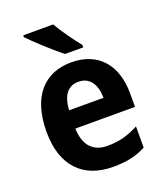

<svg xmlns="http://www.w3.org/2000/svg" viewBox="-142 -861 824 965"><g transform="rotate(-20 270.0 -378.0)"><path d="M257 -766H97V-756C131 -720 218 -640 263 -606H360V-619C331 -654 282 -722 257 -766ZM277 -556C132 -556 41 -458 41 -269C41 -87 137 10 297 10C370 10 423 -2 473 -29V-142C417 -112 367 -99 305 -99C229 -99 185 -147 183 -236H502V-309C502 -464 417 -556 277 -556ZM277 -452C339 -452 368 -403 369 -333H185C189 -417 226 -452 277 -452Z"/></g></svg>

Font: Noto Sans Kannada SemiCondensed
Style: Bold
Weight: 700
Width: 4
Designer: Jelle Bosma - Monotype Design Team
Foundry: Monotype Imaging Inc.
Version: Version 2.005